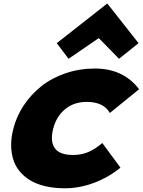

<svg xmlns="http://www.w3.org/2000/svg" viewBox="-20 -1012 775 1042"><path d="M535.2 -235.8 633.8 -102.1Q568.4 -48.8 489.7 -19.5Q411.1 9.8 332 9.8Q272.9 9.8 224.9 -1.7Q176.8 -13.2 142.8 -33.9Q108.9 -54.7 85.4 -83.7Q62 -112.8 51.3 -148.7Q40.5 -184.6 40.5 -225.3Q40.5 -266.1 51.8 -311Q68.8 -379.4 108.2 -439Q147.5 -498.5 203.6 -543.5Q259.8 -588.4 335.4 -614.3Q411.1 -640.1 495.1 -640.1Q649.4 -640.1 734.9 -527.8L576.2 -398.9Q542.5 -459 450.2 -459Q380.4 -459 332.3 -418.5Q284.2 -377.9 268.1 -311Q251.5 -245.1 277.3 -208Q303.2 -170.9 377 -170.9Q420.4 -170.9 457.8 -186.3Q495.1 -201.7 535.2 -235.8ZM563 -992.2 731.9 -777.8 626 -692.9 516.1 -805.2 352.1 -692.9 288.1 -777.8 561 -992.2Z"/></svg>

Font: Sinkin Sans 900 X Black Italic
Style: Regular
Weight: 950
Italic angle: -112°
Designer: Keith Bates
Foundry: K-Type
Version: Sinkin Sans (version 1.0)  by Keith Bates   •   © 2014   www